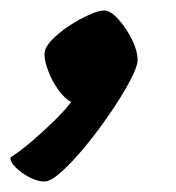

<svg xmlns="http://www.w3.org/2000/svg" viewBox="-92 -194 337 367"><path d="M-7 153Q-20 153 -35.5 145Q-51 137 -62 126Q-73 115 -72 107Q-52 94 -30.5 75.5Q-9 57 11.5 37Q32 17 44 1Q31 -6 19 -23Q7 -40 0 -59Q-7 -78 -7 -90Q-7 -103 7 -117.5Q21 -132 40 -144.5Q59 -157 78 -165.5Q97 -174 107 -174Q119 -174 134 -157.5Q149 -141 160 -119Q171 -97 171 -79Q171 -67 156.5 -39.5Q142 -12 119.5 21Q97 54 72.5 84Q48 114 26.5 133.5Q5 153 -7 153Z"/></svg>

Font: Texturina 12pt ExtraBold
Style: Italic
Weight: 800
Italic angle: -11°
Designer: Guillermo Torres Carreño
Foundry: Omnibus-Type
Version: Version 1.002